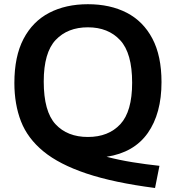

<svg xmlns="http://www.w3.org/2000/svg" viewBox="-20 -770 856 935"><path d="M735 145.5Q534 119.5 401.2 75Q268.5 30.5 191.5 -32.8Q114.5 -96 82.2 -179Q50 -262 50 -366Q50 -495.5 94.5 -580.5Q139 -665.5 219.5 -707.5Q300 -749.5 408 -749.5Q516.5 -749.5 597 -708Q677.5 -666.5 722 -582.2Q766.5 -498 766.5 -370Q766.5 -217 699.5 -122Q632.5 -27 499 -6.5Q560.5 9.5 625.8 20Q691 30.5 756.5 37.5ZM408 -103Q508 -103 565.8 -165Q623.5 -227 623.5 -367Q623.5 -511.5 565.2 -574.2Q507 -637 408 -637Q309.5 -637 251.2 -575.5Q193 -514 193 -373Q193 -227 250.5 -165Q308 -103 408 -103Z"/></svg>

Font: Encode Sans SmExp SmBold
Style: Regular
Weight: 600
Width: 6
Designer: Multiple Designers
Foundry: Impallari Type
Version: Version 3.002; ttfautohint (v1.8.3) -l 8 -r 50 -G 200 -x 14 